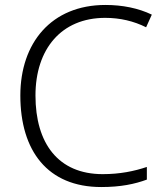

<svg xmlns="http://www.w3.org/2000/svg" viewBox="-20 -744 663 774"><path d="M404 -672C464 -672 519 -659 569 -634L592 -685C538 -711 474 -724 405 -724C187 -724 62 -571 62 -359C62 -136 172 10 388 10C467 10 523 -2 572 -20V-71C521 -54 464 -42 394 -42C214 -42 123 -167 123 -359C123 -546 227 -672 404 -672Z"/></svg>

Font: Noto Sans Gujarati UI Light
Style: Regular
Weight: 300
Designer: Jelle Bosma - Monotype Design Team, Universal Thirst
Foundry: Monotype Imaging Inc.
Version: Version 2.106